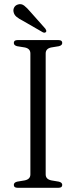

<svg xmlns="http://www.w3.org/2000/svg" viewBox="-20 -890 360 910"><path d="M196.5 -63.5Q196.5 -40.5 223.5 -35L259 -29Q275 -25 275 -13.5Q275 0 257.5 0H63Q45.5 0 45.5 -13.5Q45.5 -25 61 -29L97 -35Q124 -40.5 124 -63.5V-636.5Q124 -659.5 98 -665L61 -671Q45.5 -675 45.5 -686.5Q45.5 -700 63 -700H257.5Q275 -700 275 -686.5Q275 -675 259 -671L222.5 -665Q196.5 -659.5 196.5 -636.5ZM124 -834 195 -754Q197.5 -750.5 199 -746.2Q200.5 -742 198 -738.5Q192.5 -732.5 183 -737L87.5 -792Q70.5 -800.5 59 -809.8Q47.5 -819 44.5 -832.5Q41.5 -844 47.2 -854.8Q53 -865.5 66 -869Q81.5 -873.5 94.8 -863.2Q108 -853 124 -834Z"/></svg>

Font: Fraunces 72pt Soft Light
Style: Regular
Weight: 300
Version: Version 1.000;[b76b70a41]